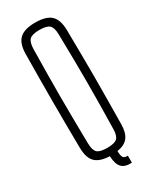

<svg xmlns="http://www.w3.org/2000/svg" viewBox="-227 -865 822 1017"><g transform="rotate(-30 183.5 -356.5)"><path d="M256.5 93.5Q214 96 194.2 75.2Q174.5 54.5 172.5 5.5Q111.5 3 84.8 -24Q58 -51 57 -112Q56 -196 55.5 -266.5Q55 -337 55 -403Q55 -469 55.5 -538Q56 -607 57 -687Q58 -750.5 87.5 -778Q117 -805.5 183.5 -805.5Q250 -805.5 279.2 -778Q308.5 -750.5 309.5 -687Q310.5 -607 311.2 -538Q312 -469 312 -403Q312 -337 311.2 -266.5Q310.5 -196 309.5 -112Q309 -59 288 -32Q267 -5 221 2Q221.5 32 229 42Q236.5 52 256.5 50.5ZM183.5 -39.5Q227.5 -39.5 243.8 -54.2Q260 -69 260.5 -111.5Q262.5 -198 263.2 -267Q264 -336 264 -399.2Q264 -462.5 263.2 -531.8Q262.5 -601 260.5 -688Q260 -730.5 243.8 -745.5Q227.5 -760.5 183.5 -760.5Q139 -760.5 123 -745.5Q107 -730.5 106 -688Q104.5 -603 103.8 -535.2Q103 -467.5 103 -404Q103 -340.5 103.8 -270.5Q104.5 -200.5 106 -111.5Q107 -69 123 -54.2Q139 -39.5 183.5 -39.5Z"/></g></svg>

Font: Big Shoulders Text Thin ExtraLight
Style: Regular
Weight: 250
Version: Version 2.002